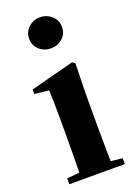

<svg xmlns="http://www.w3.org/2000/svg" viewBox="-156 -887 670 949"><g transform="rotate(-20 179.0 -412.5)"><path d="M182.1 -662.1Q147 -662.1 121.6 -684.8Q96.2 -707.5 96.2 -743.2Q96.2 -778.8 121.6 -802Q147 -825.2 182.1 -825.2Q217.8 -825.2 243.4 -802Q269 -778.8 269 -743.2Q269 -707.5 243.4 -684.8Q217.8 -662.1 182.1 -662.1ZM268.1 -37.1 329.1 -30.8V0H37.1V-30.8L103 -37.1Q103.5 -66.4 104 -102.5Q104.5 -138.7 104.7 -174.3Q105 -210 105 -237.8V-317.9Q105 -366.2 104.2 -398.9Q103.5 -431.6 102.1 -470.2L26.9 -478V-502L255.9 -562L270 -551.8L266.1 -392.1V-237.8Q266.1 -210 266.4 -174.1Q266.6 -138.2 267.1 -102.1Q267.6 -65.9 268.1 -37.1Z"/></g></svg>

Font: Source Han Serif JP Heavy
Style: Regular
Weight: 900
Designer: Ryoko NISHIZUKA  (kana & ideographs); Frank Grießhammer (Latin, Greek & Cyrillic); Wenlong ZHANG  (bopomofo); Sandoll Co
Foundry: Adobe Systems Incorporated
Version: Version 1.001;PS 1.001;hotconv 16.6.54;makeotf.lib2.5.65590